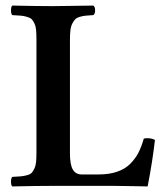

<svg xmlns="http://www.w3.org/2000/svg" viewBox="-20 -667 600 689"><path d="M390.1 0H169.9Q113.8 0 23.9 2Q19.5 -2.4 19.5 -15.1Q19.5 -27.8 23.9 -32.2Q44.4 -33.2 54.9 -34.2Q65.4 -35.2 77.1 -38.3Q88.9 -41.5 93.8 -46.9Q98.6 -52.2 103.5 -62.5Q108.4 -72.8 109.6 -86.7Q110.8 -100.6 110.8 -122.1V-523.9Q110.8 -544.9 109.6 -558.6Q108.4 -572.3 103.8 -582.3Q99.1 -592.3 94 -597.7Q88.9 -603 77.4 -606.4Q65.9 -609.9 54.9 -610.8Q43.9 -611.8 23.9 -612.8Q19.5 -617.2 19.5 -629.9Q19.5 -642.6 23.9 -647Q115.7 -645 169.9 -645H170.9Q177.2 -645 314.9 -647Q321.3 -642.6 321.3 -629.9Q321.3 -617.2 314.9 -612.8Q297.4 -611.8 287.6 -610.8Q277.8 -609.9 266.6 -606.7Q255.4 -603.5 250 -597.9Q244.6 -592.3 239.5 -582.5Q234.4 -572.8 232.7 -558.3Q231 -543.9 231 -522.9V-117.2Q231 -75.7 241.5 -58.3Q252 -41 272.9 -41H334Q372.1 -41 400.4 -50.8Q428.7 -60.5 447.3 -79.1Q465.8 -97.7 476.8 -119.1Q487.8 -140.6 496.1 -169.9Q519 -173.8 536.1 -165Q527.3 -87.9 509.8 2Q507.8 2 457.5 1Q407.2 0 390.1 0Z"/></svg>

Font: Common Serif SemiBold
Style: Regular
Weight: 600
Designer: Philipp H. Poll, Khaled Hosny
Foundry: Stefan Peev, Context Ltd.
Version: Version 1.026